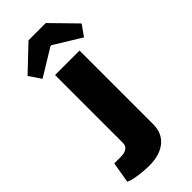

<svg xmlns="http://www.w3.org/2000/svg" viewBox="-294 -971 1032 1032"><g transform="rotate(-45 221.5 -455.0)"><path d="M332 -690V-131Q332 -62 286 -24.5Q240 13 160 13Q140 13 111.5 10.5Q83 8 56.5 3Q30 -2 15 -10L35 -129H82Q146 -129 146 -174V-690ZM308 -923 443 -785 399 -723 246 -817H238L84 -723L38 -791L177 -923Z"/></g></svg>

Font: Exo 2 ExtraBold
Style: Regular
Weight: 800
Designer: Natanael Gama
Foundry: Natanael Gama
Version: Version 2.010